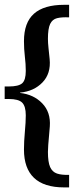

<svg xmlns="http://www.w3.org/2000/svg" viewBox="-22 -591 319 814"><path d="M250.1 203.5Q164.6 203.5 122.1 163Q79.6 122.5 79.6 42.9Q79.6 9.5 83.4 -31.7Q87.3 -73 87.3 -102.3Q87.3 -140.4 72.1 -155.8Q56.8 -171.3 15 -171.3H-2.2V-224.4H15Q56.8 -224.4 72.1 -238Q87.3 -251.6 87.3 -290.1Q87.3 -319.4 83.4 -351.1Q79.6 -382.8 79.6 -416.2Q79.6 -495.4 122.1 -533Q164.6 -570.6 250.1 -570.6H271V-517.4Q239.5 -518.9 219.7 -513.9Q199.9 -509 190.5 -489.2Q181.2 -469.4 181.2 -426.5Q181.2 -409.6 183.7 -386.5Q186.3 -363.4 188.5 -340.3Q194.4 -279.1 158 -241.5Q121.7 -203.9 63.1 -198.4V-196.9Q120.6 -190.7 157.1 -152.9Q193.6 -115.1 189.2 -55Q187.8 -36.3 185.9 -15.8Q184.1 4.8 182.6 22.9Q181.2 41.1 181.2 53.2Q181.2 96.1 190.5 117.2Q199.9 138.2 219.7 144.8Q239.5 151.4 271 150.3V203.5Z"/></svg>

Font: Parastoo
Style: Regular
Weight: 400
Foundry: Saber Rastikerdar (saber.rastikerdar@gmail.com)
Version: Version 3.000